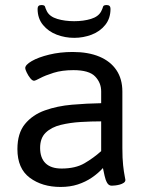

<svg xmlns="http://www.w3.org/2000/svg" viewBox="-20 -735 585 761"><path d="M268 -529Q330 -529 374 -510.5Q418 -492 441.5 -457Q465 -422 465 -372V-148Q465 -107 468 -80Q471 -53 474 -38.5Q477 -24 477 -22Q477 -15 470.5 -10.5Q464 -6 455 -3.5Q446 -1 437 0Q428 1 423 1Q411 1 404.5 -10.5Q398 -22 394.5 -38.5Q391 -55 388 -69Q369 -48 344 -31Q319 -14 288.5 -4Q258 6 220 6Q147 6 98 -30.5Q49 -67 49 -144Q49 -207 79 -243.5Q109 -280 158 -297.5Q207 -315 265.5 -320Q324 -325 381 -326V-373Q381 -407 357 -432Q333 -457 271 -457Q226 -457 192.5 -446.5Q159 -436 139.5 -425.5Q120 -415 115 -415Q108 -415 100 -425Q92 -435 86 -447.5Q80 -460 80 -465Q80 -478 106 -493Q132 -508 175 -518.5Q218 -529 268 -529ZM381 -254Q342 -254 300 -251.5Q258 -249 221 -240Q184 -231 161.5 -209.5Q139 -188 139 -149Q139 -109 160.5 -88Q182 -67 224 -67Q279 -67 315 -88Q351 -109 381 -136ZM403 -715Q418 -715 418 -700Q418 -662 397 -636Q376 -610 343 -597.5Q310 -585 274 -585Q238 -585 205 -597.5Q172 -610 150.5 -636Q129 -662 129 -700Q129 -715 144 -715Q157 -715 158.5 -708.5Q160 -702 166 -690Q177 -669 207 -660Q237 -651 274 -651Q311 -651 340.5 -660Q370 -669 381 -690Q387 -702 388.5 -708.5Q390 -715 403 -715Z"/></svg>

Font: Asap VF Beta
Style: Regular
Weight: 400
Designer: Pablo Cosgaya
Foundry: Pablo Cosgaya
Version: Version 1.007